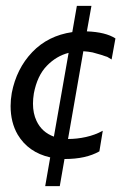

<svg xmlns="http://www.w3.org/2000/svg" viewBox="-20 -529 424 652"><path d="M183 103H133.5L150.5 5.5Q76 -11.5 40 -72Q16 -113.5 16 -169Q16 -190.5 20 -213.5Q36 -296 89.5 -352Q143 -408 225.5 -420L241 -509H290.5L275 -422.5Q339 -420 372 -398.5L359 -327L344 -336L339 -337.5Q329.5 -341.5 294.5 -351Q279.5 -354 263 -355L211 -57Q241.5 -57 272 -63.8Q302.5 -70.5 329 -85L317.5 -15Q294.5 -2 265.2 4.5Q236 11 199 11ZM163 -65 213 -349.5Q171.5 -339 139 -305.5Q106.5 -272 95 -212Q92 -193.5 92 -177Q92 -144 104 -118.5Q122 -80 163 -65Z"/></svg>

Font: Lucymar Sans
Style: Italic
Weight: 400
Italic angle: -10°
Foundry: The League of Moveable Type (original font) / Main changes by Cristiano Sobral with portions from Mirco Monsees
Version: Version 2.00;August 30, 2020;FontCreator 13.0.0.2681 64-bit